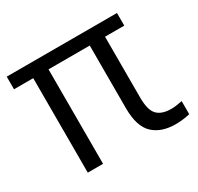

<svg xmlns="http://www.w3.org/2000/svg" viewBox="-124 -688 868 843"><g transform="rotate(-30 310.5 -266.0)"><path d="M100 0.5V-478.5H2.5V-542.5H561.5V-478.5H464V-169.5Q464 -106.5 487 -82.5Q510 -58.5 558.5 -58.5Q571 -58.5 585 -60.5Q599 -62.5 614 -65.5V1Q598.5 4.5 579.2 7Q560 9.5 542 9.5Q469 9.5 428 -29.2Q387 -68 386.5 -158V-478.5H177.5V0.5Z"/></g></svg>

Font: Encode Sans SmCnd
Style: Regular
Weight: 400
Width: 4
Designer: Multiple Designers
Foundry: Impallari Type
Version: Version 3.002; ttfautohint (v1.8.3) -l 8 -r 50 -G 200 -x 14 